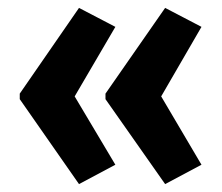

<svg xmlns="http://www.w3.org/2000/svg" viewBox="-20 -517 562 486"><path d="M30 -280V-266L180 -51L272 -100L169 -273L272 -449L180 -497ZM247 -280V-266L398 -51L490 -100L388 -273L490 -449L398 -497Z"/></svg>

Font: Noto Sans Kannada ExtraCondensed
Style: Bold
Weight: 700
Width: 2
Designer: Jelle Bosma - Monotype Design Team
Foundry: Monotype Imaging Inc.
Version: Version 2.005